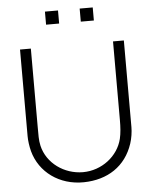

<svg xmlns="http://www.w3.org/2000/svg" viewBox="-62 -999 850 1067"><g transform="rotate(-5 362.5 -466.0)"><path d="M229.2 -947.9V-875H302.1V-947.9ZM422.9 -947.9V-875H495.8V-947.9ZM652.1 -750H591.7V-312.5C591.7 -271.9 589.6 -238.5 582.3 -207.3C559.4 -112.5 467.7 -40.6 362.5 -40.6C258.3 -40.6 162.5 -108.3 139.6 -207.3C132.3 -237.5 133.3 -272.9 133.3 -312.5V-750H72.9V-266.7C72.9 -242.7 77.1 -210.4 84.4 -182.3C116.7 -62.5 226 17.7 362.5 15.6C494.8 13.5 596.9 -52.1 637.5 -176C646.9 -204.2 652.1 -239.6 652.1 -266.7Z"/></g></svg>

Font: Manrope3 Light
Style: Regular
Weight: 300
Designer: Mikhail Sharanda
Foundry: Mikhail Sharanda
Version: Version 3.000;PS 003.000;hotconv 1.0.88;makeotf.lib2.5.64775